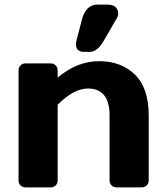

<svg xmlns="http://www.w3.org/2000/svg" viewBox="-20 -809 722 829"><path d="M60.1 -29.8V-504.9Q60.1 -518.1 68.6 -526.6Q77.1 -535.2 89.8 -535.2H199.2Q211.9 -535.2 220.5 -526.6Q229 -518.1 229 -504.9V-474.1Q313 -544.9 408 -544.9Q502.9 -544.9 562.5 -487.1Q622.1 -429.2 622.1 -310.1V-29.8Q622.1 -17.1 613.5 -8.5Q605 0 591.8 0H482.9Q470.2 0 461.7 -8.5Q453.1 -17.1 453.1 -29.8V-310.1Q453.1 -426.8 359.9 -426.8Q298.8 -426.8 229 -356.9V-29.8Q229 -17.1 220.5 -8.5Q211.9 0 199.2 0H89.8Q77.1 0 68.6 -8.5Q60.1 -17.1 60.1 -29.8ZM312 -641.1 335.9 -732.9Q355 -789.1 399.9 -789.1H443.8Q476.1 -789.1 485.8 -769Q490.2 -761.2 490.2 -749.5Q490.2 -737.8 480 -723.1L426.8 -630.9Q399.9 -585 367.2 -585H344.2Q308.1 -585 308.1 -617.2Q308.1 -627 312 -641.1Z"/></svg>

Font: Days One
Style: Regular
Weight: 400
Designer: Alexander Kalachev, Alexey Maslov, Jovanny Lemonad
Foundry: Alexander Kalachev, Alexey Maslov, Jovanny Lemonad
Version: Version 1.002